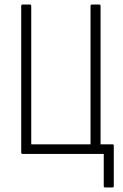

<svg xmlns="http://www.w3.org/2000/svg" viewBox="-20 -675 540 842"><path d="M441 147Q435 147 435 141V0H79Q73 0 73 -6V-649Q73 -655 79 -655H112Q117 -655 117 -649V-42H377V-649Q377 -655 383 -655H416Q421 -655 421 -649V-42H474Q479 -42 479 -36V141Q479 147 474 147Z"/></svg>

Font: Sofia Sans Condensed Light
Style: Regular
Weight: 300
Designer: Botio Nikoltchev, Ani Petrova
Foundry: lettersoup
Version: Version 4.101